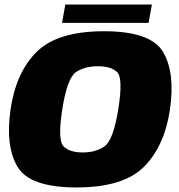

<svg xmlns="http://www.w3.org/2000/svg" viewBox="-20 -819 789 845"><path d="M317 6Q522 6 613 -84.5Q704 -175 728 -337.5Q751.5 -500.5 697.2 -591Q643 -681.5 438 -681.5Q233 -681.5 141.8 -591.2Q50.5 -501 26.5 -337.5Q3 -175.5 57.2 -84.8Q111.5 6 317 6ZM344 -148Q286.5 -148 259.8 -174.8Q233 -201.5 254 -337.5Q276 -476.5 314.8 -502Q353.5 -527.5 411 -527.5Q468 -527.5 495.2 -502Q522.5 -476.5 500.5 -337.5Q478.5 -201.5 439.8 -174.8Q401 -148 344 -148ZM253 -718.5H634L648.5 -799H267.5Z"/></svg>

Font: Anybody Thin Black
Style: Italic
Weight: 900
Italic angle: -10°
Version: Version 1.113;gftools[0.9.25]